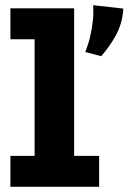

<svg xmlns="http://www.w3.org/2000/svg" viewBox="-20 -718 494 738"><path d="M113 -40V-686H265V-40ZM20 0V-119H361V0ZM20 -567V-686H255V-567ZM338 -698 454 -685Q451 -630 426.5 -584.5Q402 -539 369 -502L308 -518Q320 -549 327 -579.5Q334 -610 337 -640Q340 -670 338 -698Z"/></svg>

Font: BioRhyme ExtraBold
Style: Regular
Weight: 800
Designer: Aoife Mooney
Foundry: Aoife Mooney Type
Version: Version 1.600;gftools[0.9.33]